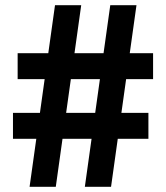

<svg xmlns="http://www.w3.org/2000/svg" viewBox="-20 -720 640 740"><path d="M94 0H195L293 -700H192ZM307 0H408L506 -700H405ZM30 -185H552V-285H30ZM48 -415H570V-515H48Z"/></svg>

Font: CommitMonoV143 ExtLt
Style: Regular
Weight: 200
Monospace: yes
Designer: Eigil Nikolajsen
Foundry: Eigil Nikolajsen
Version: Version 1.143